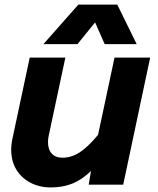

<svg xmlns="http://www.w3.org/2000/svg" viewBox="-20 -808 690 840"><path d="M190 -186Q190 -154 206.5 -136Q223 -118 253 -118Q292 -118 328 -141Q364 -164 409 -218L481 -556H637L519 0H368L378 -60Q339 -22 297 -5Q255 12 203 12Q153 12 113.5 -8.5Q74 -29 51.5 -66Q29 -103 29 -153Q29 -177 35 -204L110 -556H266L193 -214Q190 -199 190 -186ZM323 -788H493L578 -615H438L396 -710L319 -615H170Z"/></svg>

Font: Azeret Mono
Style: Bold Italic
Weight: 700
Italic angle: -12°
Designer: Martin Vácha
Foundry: Displaay
Version: Version 1.000; Glyphs 3.0.3, build 3074